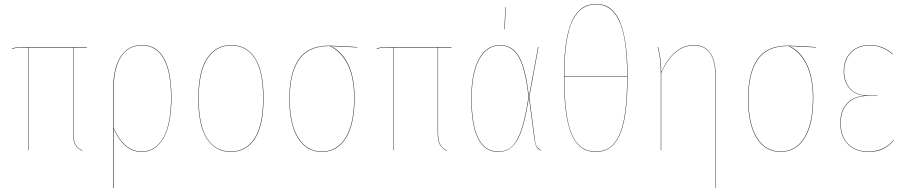

<svg xmlns="http://www.w3.org/2000/svg" viewBox="-20 -753 4536 963"><path d="M415 -515.1H348.1V-86.9Q348.1 -50.8 357.4 -31Q366.7 -11.2 393.1 2L392.1 3.9Q365.2 -10.7 355.7 -30.3Q346.2 -49.8 346.2 -86.9V-515.1H124V0H122.1V-515.1H89.8Q58.1 -515.1 41 -506.8L40 -508.8Q57.1 -517.1 89.8 -517.1H415Z M692.9 -526.9Q765.1 -526.9 802.5 -460.4Q839.8 -394 839.8 -264.2Q839.8 -127 799.3 -59.1Q758.8 8.8 690.9 8.8Q601.6 8.8 550.3 -106.9V189.9H547.9V-309.1Q547.9 -411.6 585.2 -469.2Q622.6 -526.9 692.9 -526.9ZM690.9 6.8Q758.3 6.8 798.1 -60.3Q837.9 -127.4 837.9 -264.2Q837.9 -393.1 800.8 -459Q763.7 -524.9 692.9 -524.9Q623 -524.9 586.7 -468Q550.3 -411.1 550.3 -309.1V-110.8Q602.1 6.8 690.9 6.8Z M1139.6 -526.9Q1216.8 -526.9 1259.3 -461.2Q1301.8 -395.5 1301.8 -262.2Q1301.8 -125 1258.8 -58.1Q1215.8 8.8 1137.7 8.8Q1060.1 8.8 1017.3 -57.9Q974.6 -124.5 974.6 -257.8Q974.6 -394 1018.3 -460.4Q1062 -526.9 1139.6 -526.9ZM976.6 -257.8Q976.6 -125 1018.6 -59.1Q1060.5 6.8 1137.7 6.8Q1214.8 6.8 1257.3 -59.8Q1299.8 -126.5 1299.8 -262.2Q1299.8 -394.5 1258.1 -459.7Q1216.3 -524.9 1139.6 -524.9Q1063 -524.9 1019.8 -458.7Q976.6 -392.6 976.6 -257.8Z M1772 -517.1V-515.1L1638.7 -522Q1694.8 -495.1 1726.6 -429.7Q1758.3 -364.3 1758.3 -262.2Q1758.3 -130.4 1714.8 -60.8Q1671.4 8.8 1594.2 8.8Q1517.6 8.8 1474.4 -60.5Q1431.2 -129.9 1431.2 -257.8Q1431.2 -387.2 1478.3 -455.6Q1525.4 -523.9 1629.4 -523.9Q1662.6 -523.9 1772 -517.1ZM1756.3 -262.2Q1756.3 -364.3 1724.1 -429.2Q1691.9 -494.1 1634.3 -522H1629.4Q1526.9 -522 1480 -454.1Q1433.1 -386.2 1433.1 -257.8Q1433.1 -131.3 1475.8 -62.3Q1518.6 6.8 1594.2 6.8Q1670.4 6.8 1713.4 -62.7Q1756.3 -132.3 1756.3 -262.2Z M2244.1 -515.1H2177.2V-86.9Q2177.2 -50.8 2186.5 -31Q2195.8 -11.2 2222.2 2L2221.2 3.9Q2194.3 -10.7 2184.8 -30.3Q2175.3 -49.8 2175.3 -86.9V-515.1H1953.1V0H1951.2V-515.1H1918.9Q1887.2 -515.1 1870.1 -506.8L1869.1 -508.8Q1886.2 -517.1 1918.9 -517.1H2244.1Z M2514.6 -716.8H2516.6L2511.7 -606H2509.8ZM2487.8 -526.9Q2549.8 -526.9 2583.3 -468.8Q2616.7 -410.6 2632.8 -268.1L2678.7 -517.1H2680.7L2634.8 -267.1L2661.6 -60.1Q2665 -29.8 2672.1 -18.3Q2679.2 -6.8 2693.8 0V2Q2683.6 -2.9 2678.2 -7.1Q2672.9 -11.2 2667.7 -24.2Q2662.6 -37.1 2659.7 -60.1L2632.8 -266.1Q2609.9 -113.3 2575.4 -52.2Q2541 8.8 2479 8.8Q2343.8 8.8 2343.8 -258.8Q2343.8 -385.7 2381.8 -456.3Q2419.9 -526.9 2487.8 -526.9ZM2487.8 -524.9Q2421.4 -524.9 2383.5 -455.1Q2345.7 -385.3 2345.7 -258.8Q2345.7 6.8 2479 6.8Q2520.5 6.8 2548.1 -19Q2575.7 -44.9 2595.5 -104.2Q2615.2 -163.6 2630.9 -267.1Q2614.7 -409.2 2581.8 -467Q2548.8 -524.9 2487.8 -524.9Z M2969.7 -732.9Q2999.5 -732.9 3023.2 -721.7Q3046.9 -710.4 3066.7 -684.1Q3086.4 -657.7 3099.6 -616.2Q3112.8 -574.7 3120.1 -512.9Q3127.4 -451.2 3127.4 -370.1Q3127.4 -261.2 3116.9 -186.5Q3106.4 -111.8 3085 -69.3Q3063.5 -26.9 3035.2 -9Q3006.8 8.8 2967.8 8.8Q2928.7 8.8 2900.4 -9.5Q2872.1 -27.8 2850.8 -70.3Q2829.6 -112.8 2819.1 -187.3Q2808.6 -261.7 2808.6 -370.1Q2808.6 -451.7 2815.9 -513.7Q2823.2 -575.7 2836.9 -616.9Q2850.6 -658.2 2870.8 -684.3Q2891.1 -710.4 2915.3 -721.7Q2939.5 -732.9 2969.7 -732.9ZM2969.7 -731Q2932.1 -731 2903.8 -712.9Q2875.5 -694.8 2854 -654.3Q2832.5 -613.8 2821.5 -542.7Q2810.5 -471.7 2810.5 -371.1H3125.5Q3125.5 -471.2 3114.7 -541.7Q3104 -612.3 3083 -653.3Q3062 -694.3 3034.4 -712.6Q3006.8 -731 2969.7 -731ZM2967.8 6.8Q3006.8 6.8 3034.7 -10.7Q3062.5 -28.3 3083.5 -70.3Q3104.5 -112.3 3115 -186.5Q3125.5 -260.7 3125.5 -369.1H2810.5Q2810.5 -261.7 2820.8 -187.5Q2831.1 -113.3 2852.1 -71.3Q2873 -29.3 2901.1 -11.2Q2929.2 6.8 2967.8 6.8Z M3459.5 -526.9Q3515.6 -526.9 3542.5 -487.3Q3569.3 -447.8 3569.3 -377.9V189.9H3567.4V-377.9Q3567.4 -447.3 3541.3 -486.1Q3515.1 -524.9 3459.5 -524.9Q3358.9 -524.9 3296.4 -387.2V0H3294.4V-384.8Q3294.4 -463.9 3278.3 -517.1H3280.3Q3296.4 -461.9 3296.4 -391.1Q3359.4 -526.9 3459.5 -526.9Z M4072.8 -517.1V-515.1L3939.5 -522Q3995.6 -495.1 4027.3 -429.7Q4059.1 -364.3 4059.1 -262.2Q4059.1 -130.4 4015.6 -60.8Q3972.2 8.8 3895 8.8Q3818.4 8.8 3775.1 -60.5Q3731.9 -129.9 3731.9 -257.8Q3731.9 -387.2 3779.1 -455.6Q3826.2 -523.9 3930.2 -523.9Q3963.4 -523.9 4072.8 -517.1ZM4057.1 -262.2Q4057.1 -364.3 4024.9 -429.2Q3992.7 -494.1 3935.1 -522H3930.2Q3827.6 -522 3780.8 -454.1Q3733.9 -386.2 3733.9 -257.8Q3733.9 -131.3 3776.6 -62.3Q3819.3 6.8 3895 6.8Q3971.2 6.8 4014.2 -62.7Q4057.1 -132.3 4057.1 -262.2Z M4341.8 -526.9Q4409.7 -526.9 4458 -481.9L4456.1 -481Q4407.2 -524.9 4341.8 -524.9Q4284.2 -524.9 4249 -489.5Q4213.9 -454.1 4213.9 -394Q4213.9 -341.8 4245.1 -307.9Q4276.4 -273.9 4335.9 -273.9H4381.8V-272H4335Q4268.6 -272 4232.7 -236.1Q4196.8 -200.2 4196.8 -136.2Q4196.8 -68.4 4234.1 -30.8Q4271.5 6.8 4335 6.8Q4414.6 6.8 4461.9 -50.8L4462.9 -48.8Q4438.5 -20 4408.2 -5.6Q4377.9 8.8 4335 8.8Q4271 8.8 4232.9 -29.5Q4194.8 -67.9 4194.8 -136.2Q4194.8 -198.7 4228.3 -234.4Q4261.7 -270 4319.8 -272.9Q4269 -277.3 4240.5 -310.3Q4211.9 -343.3 4211.9 -394Q4211.9 -455.1 4247.6 -491Q4283.2 -526.9 4341.8 -526.9Z"/></svg>

Font: Fira Sans Compressed Two
Style: Regular
Weight: 100
Width: 1
Designer: Carrois Corporate & Edenspiekermann AG
Foundry: Carrois Corporate GbR & Edenspiekermann AG
Version: Version 4.203;PS 004.203;hotconv 1.0.88;makeotf.lib2.5.64775